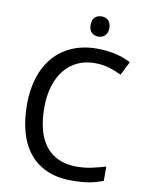

<svg xmlns="http://www.w3.org/2000/svg" viewBox="-98 -971 799 1049"><g transform="rotate(10 301.5 -446.0)"><path d="M387.2 -644Q335 -644 292.5 -624.3Q250 -604.5 220 -567.4Q189.9 -530.3 173.6 -477.1Q157.2 -423.8 157.2 -356.9Q157.2 -288.1 171.6 -234.6Q186 -181.2 214.8 -144.5Q243.7 -107.9 286.6 -88.9Q329.6 -69.8 387.2 -69.8Q430.7 -69.8 469.7 -78.4Q508.8 -86.9 546.9 -98.1V-19Q527.8 -11.7 508.8 -6.1Q489.7 -0.5 469 2.9Q448.2 6.3 424.6 8.1Q400.9 9.8 372.1 9.8Q292 9.8 233.4 -16.6Q174.8 -43 136.5 -91.3Q98.1 -139.6 79.6 -207.5Q61 -275.4 61 -357.9Q61 -439 82.3 -506.3Q103.5 -573.7 144.8 -622.1Q186 -670.4 247.1 -697.3Q308.1 -724.1 387.2 -724.1Q439.9 -724.1 487.8 -713.4Q535.6 -702.6 574.2 -682.1L536.1 -606Q505.4 -621.6 469.2 -632.8Q433.1 -644 387.2 -644ZM328.1 -846.2Q328.1 -875.5 343 -888.7Q357.9 -901.9 379.9 -901.9Q390.6 -901.9 400.1 -898.7Q409.7 -895.5 416.7 -888.7Q423.8 -881.8 428 -871.3Q432.1 -860.8 432.1 -846.2Q432.1 -817.9 416.7 -804Q401.4 -790 379.9 -790Q357.9 -790 343 -803.7Q328.1 -817.4 328.1 -846.2Z"/></g></svg>

Font: WenQuanYi Micro Hei
Style: Regular
Weight: 400
Foundry: Ascender Corporation
Version: Version 0.2.0-beta